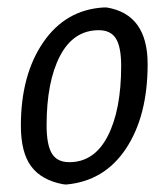

<svg xmlns="http://www.w3.org/2000/svg" viewBox="-20 -486 451 515"><path d="M258 -466H266Q376 -448 376 -314Q376 -175 318 -87.5Q260 0 157 9L148 8Q91 -3 63.5 -40Q36 -77 36 -149Q36 -285 96 -372.5Q156 -460 258 -466ZM245 -405Q177 -405 141 -336Q105 -267 105 -150Q105 -98 119 -74.5Q133 -51 166 -51Q233 -51 269 -121Q305 -191 305 -309Q305 -360 291 -382.5Q277 -405 245 -405Z"/></svg>

Font: Alegreya Sans
Style: Italic
Weight: 400
Italic angle: -7°
Designer: Juan Pablo del Peral
Foundry: Huerta Tipografica
Version: Version 2.007